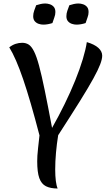

<svg xmlns="http://www.w3.org/2000/svg" viewBox="-20 -1048 605 1099"><path d="M313 -274Q305 -225 300.5 -174Q296 -123 296 -78Q296 -41 299.5 -13Q303 15 310 31Q269 31 243 18Q217 5 205 -28.5Q193 -62 193 -125Q193 -140 194 -157Q195 -174 198 -201Q201 -228 206 -273Q154 -473 112.5 -594.5Q71 -716 33 -777Q51 -791 69.5 -797Q88 -803 107 -803Q128 -803 144 -793Q160 -783 174.5 -754.5Q189 -726 203.5 -672.5Q218 -619 236 -531.5Q254 -444 278 -316Q316 -383 350 -452.5Q384 -522 410.5 -587.5Q437 -653 454 -709.5Q471 -766 477 -807Q521 -794 543 -774Q565 -754 565 -729Q565 -710 553.5 -679.5Q542 -649 514 -598Q486 -547 437 -468.5Q388 -390 313 -274ZM280 -916Q268 -912 254.5 -909.5Q241 -907 228 -907Q215 -907 201.5 -911.5Q188 -916 179 -926.5Q170 -937 170 -955Q170 -971 175.5 -986.5Q181 -1002 187 -1018Q199 -1022 212.5 -1025Q226 -1028 239 -1028Q252 -1028 265.5 -1023.5Q279 -1019 288 -1008.5Q297 -998 297 -979Q297 -963 291 -948Q285 -933 280 -916ZM470 -916Q458 -912 444.5 -909.5Q431 -907 418 -907Q405 -907 391.5 -911.5Q378 -916 369 -926.5Q360 -937 360 -955Q360 -971 365.5 -986.5Q371 -1002 377 -1018Q389 -1022 402.5 -1025Q416 -1028 429 -1028Q442 -1028 455.5 -1023.5Q469 -1019 478 -1008.5Q487 -998 487 -979Q487 -963 481 -948Q475 -933 470 -916Z"/></svg>

Font: Merienda
Style: Regular
Weight: 400
Designer: Eduardo Rodriguez Tunni
Foundry: Eduardo Rodriguez Tunni
Version: Version 2.001